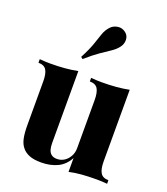

<svg xmlns="http://www.w3.org/2000/svg" viewBox="-152 -938 918 1057"><g transform="rotate(20 307.0 -409.5)"><path d="M535 -529V-109Q535 -64 548.5 -42.5Q562 -21 595 -21V0Q564 -3 533 -3Q487 -3 447.5 0Q408 3 373 11V-70Q349 -25 307.5 -5.5Q266 14 213 14Q169 14 142.5 3Q116 -8 102 -26Q86 -44 79 -74.5Q72 -105 72 -155V-409Q72 -454 59 -475.5Q46 -497 12 -497V-518Q44 -515 74 -515Q120 -515 160 -518.5Q200 -522 234 -529V-107Q234 -84 239 -68Q244 -52 256 -43Q268 -34 288 -34Q311 -34 330 -46Q349 -58 361 -79.5Q373 -101 373 -128V-409Q373 -454 360 -475.5Q347 -497 313 -497V-518Q345 -515 375 -515Q421 -515 461 -518.5Q501 -522 535 -529ZM402 -819Q421 -804 421.5 -779Q422 -754 405 -733Q390 -714 366.5 -698.5Q343 -683 311 -661Q279 -639 233 -599L222 -608Q251 -663 263.5 -700Q276 -737 285 -763Q294 -789 312 -809Q328 -828 354.5 -832Q381 -836 402 -819Z"/></g></svg>

Font: Playfair Display ExtraBold
Style: Regular
Weight: 800
Designer: Claus Eggers Sørensen
Foundry: Claus Eggers Sørensen
Version: Version 1.203